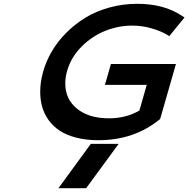

<svg xmlns="http://www.w3.org/2000/svg" viewBox="-20 -719 979 998"><path d="M812.5 -100.6Q679.2 9.8 491.7 9.8Q427.2 9.8 375.7 -3.7Q324.2 -17.1 289.8 -40Q255.4 -63 232.4 -95.2Q209.5 -127.4 199.2 -163.8Q189 -200.2 189 -241.7Q189 -292.5 204.1 -346.2Q219.7 -401.4 249.8 -452.6Q279.8 -503.9 324.7 -548.8Q369.6 -593.8 424.3 -627.2Q479 -660.6 548.6 -679.9Q618.2 -699.2 693.8 -699.2Q831.5 -699.2 924.3 -637.7L939 -627.9L859.9 -531.2L844.7 -540.5Q814.5 -558.1 766.6 -572Q718.8 -585.9 666 -585.9Q596.2 -585.9 527.6 -558.8Q459 -531.7 404.3 -477.1Q349.6 -422.4 329.1 -351.1Q319.3 -318.4 319.3 -285.2Q319.3 -203.1 380.9 -153.6Q442.4 -104 545.9 -104Q635.7 -104 704.6 -144.5L742.7 -277.8H525.4L556.6 -386.2H894.5ZM452.1 28.8H596.7L427.7 259.3H283.7Z"/></svg>

Font: Cantarell
Style: Bold Italic
Weight: 700
Italic angle: -16°
Designer: Dave Crossland
Version: Version 1.004